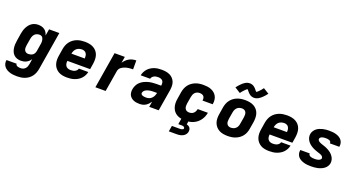

<svg xmlns="http://www.w3.org/2000/svg" viewBox="-53 -1565 4806 2587"><g transform="rotate(20 2350.0 -271.0)"><path d="M217 223Q191 223 165 220.5Q139 218 114.5 211Q90 204 68.5 191.5Q47 179 31.5 160.5Q16 142 9.5 117Q3 92 8 66V65H154Q152 77 160.5 85Q169 93 180 97Q191 101 203 102Q215 103 227 103Q244 103 261 96Q278 89 290.5 75Q303 61 309 44.5Q315 28 318 11L330 -65Q319 -48 303.5 -33.5Q288 -19 270 -9.5Q252 0 232 4Q212 8 193 8Q164 8 137.5 -0.5Q111 -9 92 -27Q73 -45 62 -70Q51 -95 47.5 -122.5Q44 -150 45.5 -178.5Q47 -207 52 -235L68 -335Q72 -358 78.5 -381Q85 -404 96 -426Q107 -448 122.5 -467.5Q138 -487 159 -501.5Q180 -516 203.5 -522Q227 -528 250 -528Q275 -528 298.5 -522Q322 -516 341 -502Q360 -488 372 -468Q384 -448 390 -425L406 -520H553L462 30Q457 57 447 84Q437 111 419.5 134.5Q402 158 378 176Q354 194 326.5 204.5Q299 215 271.5 219Q244 223 217 223ZM254 -112Q270 -112 287 -116Q304 -120 318 -130.5Q332 -141 340 -156.5Q348 -172 351 -188L367 -288Q370 -301 371 -314.5Q372 -328 370.5 -341Q369 -354 365.5 -366Q362 -378 355 -388Q348 -398 336 -403Q324 -408 311 -408Q293 -408 275 -402Q257 -396 243.5 -382.5Q230 -369 222.5 -351Q215 -333 212 -316L195 -216Q192 -197 192 -179Q192 -161 199 -145.5Q206 -130 221 -121Q236 -112 254 -112Z M853 8Q821 8 789.5 2.5Q758 -3 731.5 -18Q705 -33 685.5 -56.5Q666 -80 656.5 -109Q647 -138 646.5 -170.5Q646 -203 652 -235L668 -335Q673 -363 683.5 -390Q694 -417 712 -440.5Q730 -464 754 -481.5Q778 -499 805.5 -509.5Q833 -520 861 -524Q889 -528 916 -528Q949 -528 980.5 -522.5Q1012 -517 1039.5 -502.5Q1067 -488 1087 -464.5Q1107 -441 1116.5 -412Q1126 -383 1126.5 -350.5Q1127 -318 1122 -285L1109 -205H783Q780 -185 783 -166Q786 -147 796.5 -132Q807 -117 825 -110Q843 -103 863 -103Q878 -103 893 -105Q908 -107 923 -113.5Q938 -120 949.5 -132.5Q961 -145 964 -160H1099Q1094 -134 1081.5 -109.5Q1069 -85 1050 -64.5Q1031 -44 1006.5 -29.5Q982 -15 956.5 -6.5Q931 2 905 5Q879 8 853 8ZM991 -315Q993 -335 990.5 -353.5Q988 -372 978.5 -387Q969 -402 952.5 -409.5Q936 -417 917 -417Q897 -417 876.5 -411Q856 -405 839.5 -390.5Q823 -376 814 -356.5Q805 -337 801 -317V-315Z M1259 0 1345 -520H1492L1477 -430Q1492 -453 1511.5 -472Q1531 -491 1554.5 -504Q1578 -517 1603.5 -522.5Q1629 -528 1654 -528V-400Q1639 -400 1625 -399.5Q1611 -399 1596 -397Q1581 -395 1566.5 -392Q1552 -389 1537.5 -383.5Q1523 -378 1509.5 -371Q1496 -364 1484 -353.5Q1472 -343 1465 -329Q1458 -315 1456 -301L1406 0Z M1895 8Q1872 8 1850 5Q1828 2 1808.5 -6Q1789 -14 1772.5 -28Q1756 -42 1746.5 -60.5Q1737 -79 1735 -101.5Q1733 -124 1737 -147Q1742 -176 1756 -204Q1770 -232 1793 -253Q1816 -274 1845 -288Q1874 -302 1902.5 -309.5Q1931 -317 1960.5 -320Q1990 -323 2019 -323H2084L2086 -331Q2088 -348 2085.5 -365.5Q2083 -383 2072 -395Q2061 -407 2044.5 -412Q2028 -417 2010 -417Q1995 -417 1980 -415Q1965 -413 1951.5 -406Q1938 -399 1927 -387Q1916 -375 1913 -360H1778Q1782 -385 1794.5 -410Q1807 -435 1825 -455Q1843 -475 1867 -490Q1891 -505 1916.5 -513.5Q1942 -522 1967.5 -525Q1993 -528 2019 -528Q2049 -528 2078.5 -523.5Q2108 -519 2134 -507Q2160 -495 2179.5 -475Q2199 -455 2210 -429Q2221 -403 2222 -373Q2223 -343 2219 -313L2167 0H2031L2044 -78Q2031 -59 2015 -42.5Q1999 -26 1979.5 -14Q1960 -2 1938 3Q1916 8 1895 8ZM1951 -103Q1972 -103 1992.5 -110.5Q2013 -118 2029 -134.5Q2045 -151 2053.5 -171Q2062 -191 2066 -212H2020Q2006 -212 1991.5 -211Q1977 -210 1963.5 -208Q1950 -206 1935.5 -201.5Q1921 -197 1908.5 -190Q1896 -183 1885.5 -171Q1875 -159 1873 -145Q1871 -137 1874.5 -129Q1878 -121 1884.5 -116.5Q1891 -112 1899 -109.5Q1907 -107 1916 -105.5Q1925 -104 1934 -103.5Q1943 -103 1951 -103Z M2551 8Q2518 8 2487 2Q2456 -4 2429.5 -18.5Q2403 -33 2384.5 -56.5Q2366 -80 2356.5 -109.5Q2347 -139 2346.5 -171Q2346 -203 2352 -235L2368 -335Q2373 -363 2383.5 -390Q2394 -417 2412 -440.5Q2430 -464 2454.5 -481.5Q2479 -499 2506 -509.5Q2533 -520 2561 -524Q2589 -528 2617 -528Q2646 -528 2674 -524.5Q2702 -521 2727.5 -511Q2753 -501 2774 -484Q2795 -467 2808 -443.5Q2821 -420 2825 -392Q2829 -364 2824 -335L2823 -325H2677V-329Q2680 -345 2677 -361Q2674 -377 2664 -388Q2654 -399 2638.5 -403.5Q2623 -408 2607 -408Q2589 -408 2571.5 -401.5Q2554 -395 2541 -381Q2528 -367 2521.5 -350Q2515 -333 2512 -316L2495 -216Q2492 -197 2493 -178Q2494 -159 2502 -143.5Q2510 -128 2526 -120Q2542 -112 2561 -112Q2577 -112 2594 -117Q2611 -122 2624 -134Q2637 -146 2644.5 -162Q2652 -178 2655 -194V-195H2801V-193Q2796 -165 2785 -138Q2774 -111 2756 -86.5Q2738 -62 2714 -43Q2690 -24 2663 -12.5Q2636 -1 2607.5 3.5Q2579 8 2551 8ZM2392 220 2406 137H2521Q2528 137 2535 136Q2542 135 2549.5 133Q2557 131 2563.5 126.5Q2570 122 2571 115Q2572 107 2568 100.5Q2564 94 2558 91Q2552 88 2545 86.5Q2538 85 2530 85H2479L2511 -112H2613L2587 48Q2601 52 2613.5 59Q2626 66 2634 77Q2642 88 2644.5 102.5Q2647 117 2645 131Q2643 146 2636 159.5Q2629 173 2617.5 184Q2606 195 2592.5 202Q2579 209 2565 213Q2551 217 2536 218.5Q2521 220 2507 220Z M3157 8Q3124 8 3092.5 2.5Q3061 -3 3034 -17.5Q3007 -32 2987 -55.5Q2967 -79 2957 -108Q2947 -137 2946.5 -169.5Q2946 -202 2952 -235L2968 -335Q2973 -363 2983.5 -390Q2994 -417 3012 -440.5Q3030 -464 3054 -481.5Q3078 -499 3105.5 -509.5Q3133 -520 3160.5 -524Q3188 -528 3216 -528Q3249 -528 3280.5 -522.5Q3312 -517 3339.5 -502.5Q3367 -488 3387 -464.5Q3407 -441 3416.5 -412Q3426 -383 3426.5 -350.5Q3427 -318 3422 -285L3405 -185Q3401 -157 3390.5 -130Q3380 -103 3362 -79.5Q3344 -56 3319.5 -38.5Q3295 -21 3268 -10.5Q3241 0 3213 4Q3185 8 3157 8ZM3157 -112Q3176 -112 3194.5 -117.5Q3213 -123 3228 -136.5Q3243 -150 3251 -168Q3259 -186 3261 -204L3278 -304Q3281 -323 3280.5 -341.5Q3280 -360 3272.5 -375.5Q3265 -391 3249.5 -399.5Q3234 -408 3216 -408Q3197 -408 3178.5 -402.5Q3160 -397 3145.5 -383.5Q3131 -370 3123 -352Q3115 -334 3112 -316L3095 -216Q3092 -197 3092.5 -178.5Q3093 -160 3100.5 -144.5Q3108 -129 3123.5 -120.5Q3139 -112 3157 -112ZM3114 -593 3033 -644Q3046 -662 3058.5 -676Q3071 -690 3083 -702Q3095 -714 3106.5 -724Q3118 -734 3133 -743Q3148 -752 3164.5 -757Q3181 -762 3198 -762Q3203 -762 3208 -761.5Q3213 -761 3217.5 -760Q3222 -759 3226.5 -758Q3231 -757 3235.5 -755Q3240 -753 3245 -751Q3250 -749 3253.5 -746.5Q3257 -744 3261 -741Q3265 -738 3269 -734.5Q3273 -731 3276.5 -728Q3280 -725 3283 -721.5Q3286 -718 3289 -715Q3292 -712 3294 -708.5Q3296 -705 3300 -700.5Q3304 -696 3307.5 -692.5Q3311 -689 3314.5 -685.5Q3318 -682 3317 -681Q3317 -680 3316 -680H3314Q3314 -681 3318 -683Q3322 -685 3325 -687Q3328 -689 3332 -692Q3336 -695 3337.5 -697Q3339 -699 3341 -700.5Q3343 -702 3345.5 -704Q3348 -706 3349.5 -708.5Q3351 -711 3353.5 -713Q3356 -715 3358.5 -718Q3361 -721 3363.5 -723.5Q3366 -726 3369 -729Q3372 -732 3374.5 -735.5Q3377 -739 3380 -742.5Q3383 -746 3385.5 -749.5Q3388 -753 3391.5 -757Q3395 -761 3398 -765L3479 -715Q3466 -697 3453.5 -682.5Q3441 -668 3429 -656.5Q3417 -645 3405.5 -635Q3394 -625 3379 -616Q3364 -607 3348 -602Q3332 -597 3315 -597Q3310 -597 3305 -597.5Q3300 -598 3295 -599Q3290 -600 3285.5 -601Q3281 -602 3276.5 -604Q3272 -606 3267.5 -608Q3263 -610 3259.5 -612.5Q3256 -615 3252 -618Q3248 -621 3244 -624Q3240 -627 3236.5 -630.5Q3233 -634 3230 -637.5Q3227 -641 3224 -644Q3221 -647 3218.5 -650Q3216 -653 3212 -658Q3208 -663 3205 -666.5Q3202 -670 3198.5 -673.5Q3195 -677 3195 -678Q3195 -679 3196 -679L3198 -678L3194 -676Q3190 -674 3187.5 -672Q3185 -670 3180.5 -666.5Q3176 -663 3174.5 -661.5Q3173 -660 3171 -658.5Q3169 -657 3167 -655Q3165 -653 3163 -650.5Q3161 -648 3158.5 -645.5Q3156 -643 3153.5 -640.5Q3151 -638 3148.5 -635Q3146 -632 3143 -629Q3140 -626 3137.5 -623Q3135 -620 3132 -616.5Q3129 -613 3126.5 -609Q3124 -605 3121 -601.5Q3118 -598 3114 -593Z M3753 8Q3721 8 3689.5 2.5Q3658 -3 3631.5 -18Q3605 -33 3585.5 -56.5Q3566 -80 3556.5 -109Q3547 -138 3546.5 -170.5Q3546 -203 3552 -235L3568 -335Q3573 -363 3583.5 -390Q3594 -417 3612 -440.5Q3630 -464 3654 -481.5Q3678 -499 3705.5 -509.5Q3733 -520 3761 -524Q3789 -528 3816 -528Q3849 -528 3880.5 -522.5Q3912 -517 3939.5 -502.5Q3967 -488 3987 -464.5Q4007 -441 4016.5 -412Q4026 -383 4026.5 -350.5Q4027 -318 4022 -285L4009 -205H3683Q3680 -185 3683 -166Q3686 -147 3696.5 -132Q3707 -117 3725 -110Q3743 -103 3763 -103Q3778 -103 3793 -105Q3808 -107 3823 -113.5Q3838 -120 3849.5 -132.5Q3861 -145 3864 -160H3999Q3994 -134 3981.5 -109.5Q3969 -85 3950 -64.5Q3931 -44 3906.5 -29.5Q3882 -15 3856.5 -6.5Q3831 2 3805 5Q3779 8 3753 8ZM3891 -315Q3893 -335 3890.5 -353.5Q3888 -372 3878.5 -387Q3869 -402 3852.5 -409.5Q3836 -417 3817 -417Q3797 -417 3776.5 -411Q3756 -405 3739.5 -390.5Q3723 -376 3714 -356.5Q3705 -337 3701 -317V-315Z M4352 8Q4326 8 4300.5 5.5Q4275 3 4251 -3.5Q4227 -10 4205 -21.5Q4183 -33 4167.5 -50.5Q4152 -68 4145 -92.5Q4138 -117 4142 -143L4144 -150H4279L4278 -149Q4276 -135 4285.5 -125Q4295 -115 4307.5 -110.5Q4320 -106 4334 -104.5Q4348 -103 4362 -103Q4370 -103 4378.5 -103.5Q4387 -104 4396 -105Q4405 -106 4413.5 -108.5Q4422 -111 4430.5 -115Q4439 -119 4446 -126Q4453 -133 4454 -141Q4456 -154 4448.5 -164.5Q4441 -175 4430.5 -181.5Q4420 -188 4407.5 -192Q4395 -196 4383 -200Q4371 -204 4359.5 -208Q4348 -212 4336 -216.5Q4324 -221 4312.5 -226.5Q4301 -232 4290.5 -238Q4280 -244 4269.5 -251Q4259 -258 4250 -266Q4241 -274 4232.5 -283Q4224 -292 4217.5 -302.5Q4211 -313 4205.5 -324Q4200 -335 4197 -347.5Q4194 -360 4193.5 -373Q4193 -386 4195 -399Q4199 -422 4212 -443Q4225 -464 4243.5 -479Q4262 -494 4285 -503.5Q4308 -513 4330.5 -518.5Q4353 -524 4376 -526Q4399 -528 4421 -528Q4447 -528 4471.5 -525.5Q4496 -523 4519.5 -516.5Q4543 -510 4564 -498Q4585 -486 4600 -468Q4615 -450 4621 -426Q4627 -402 4623 -377L4622 -370H4487V-372Q4489 -385 4481.5 -395Q4474 -405 4462.5 -409.5Q4451 -414 4438 -415.5Q4425 -417 4412 -417Q4400 -417 4388 -416Q4376 -415 4364 -411.5Q4352 -408 4341 -400Q4330 -392 4328 -380Q4325 -366 4333 -356Q4341 -346 4351.5 -339.5Q4362 -333 4373.5 -328.5Q4385 -324 4397.5 -320Q4410 -316 4422 -312Q4434 -308 4445.5 -303.5Q4457 -299 4468 -293.5Q4479 -288 4490 -282Q4501 -276 4511 -269Q4521 -262 4530.5 -254Q4540 -246 4548 -237Q4556 -228 4563 -218Q4570 -208 4575.5 -196.5Q4581 -185 4584 -173Q4587 -161 4588 -147.5Q4589 -134 4587 -121Q4583 -98 4569.5 -76.5Q4556 -55 4535.5 -40Q4515 -25 4492 -15.5Q4469 -6 4445.5 -1Q4422 4 4398.5 6Q4375 8 4352 8Z"/></g></svg>

Font: Iosevka Aile Heavy Oblique
Style: Regular
Weight: 900
Italic angle: -9°
Designer: Belleve Invis
Foundry: Belleve Invis
Version: Version 31.1.0; ttfautohint (v1.8.4)